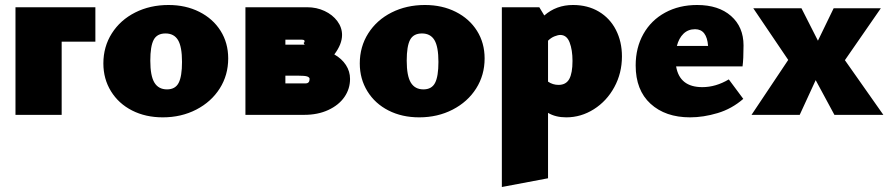

<svg xmlns="http://www.w3.org/2000/svg" viewBox="-20 -460 3558 769"><path d="M362 -293H227V0H42V-431H362Z M394 -206Q394 -273 428 -326.5Q462 -380 521.5 -410Q581 -440 655 -440Q724 -440 778.5 -412.5Q833 -385 863.5 -336.5Q894 -288 894 -226Q894 -159 860 -105.5Q826 -52 766 -21Q706 10 632 10Q563 10 509 -17.5Q455 -45 424.5 -94.5Q394 -144 394 -206ZM709 -212Q709 -273 693 -299.5Q677 -326 643 -326Q609 -326 595.5 -300.5Q582 -275 582 -217Q582 -156 598.5 -129Q615 -102 649 -102Q682 -102 695.5 -128Q709 -154 709 -212Z M1382 -144Q1382 -104 1359.5 -71.5Q1337 -39 1295 -19.5Q1253 0 1198 0H963V-431H1210Q1248 -431 1280 -416Q1312 -401 1331 -375.5Q1350 -350 1350 -320Q1350 -283 1319 -242Q1349 -225 1365.5 -199.5Q1382 -174 1382 -144ZM1123 -301V-281H1203Q1199 -281 1197.5 -284.5Q1196 -288 1196 -290Q1196 -289 1197 -289Q1198 -289 1199 -291Q1200 -293 1200 -295Q1200 -301 1189 -301ZM1196 -290ZM1196 -290ZM1220 -144Q1220 -150 1211 -153.5Q1202 -157 1173 -157H1123V-126H1204Q1220 -126 1220 -144Z M1421 -206Q1421 -273 1455 -326.5Q1489 -380 1548.5 -410Q1608 -440 1682 -440Q1751 -440 1805.5 -412.5Q1860 -385 1890.5 -336.5Q1921 -288 1921 -226Q1921 -159 1887 -105.5Q1853 -52 1793 -21Q1733 10 1659 10Q1590 10 1536 -17.5Q1482 -45 1451.5 -94.5Q1421 -144 1421 -206ZM1736 -212Q1736 -273 1720 -299.5Q1704 -326 1670 -326Q1636 -326 1622.5 -300.5Q1609 -275 1609 -217Q1609 -156 1625.5 -129Q1642 -102 1676 -102Q1709 -102 1722.5 -128Q1736 -154 1736 -212Z M2471 -234Q2471 -167 2440.5 -111Q2410 -55 2358.5 -22.5Q2307 10 2248 10Q2205 10 2175 -8V254L1990 289V-431H2140L2160 -398Q2208 -440 2275 -440Q2334 -440 2378.5 -413.5Q2423 -387 2447 -340Q2471 -293 2471 -234ZM2273 -216Q2273 -260 2261.5 -290Q2250 -320 2224 -320Q2215 -320 2201 -314.5Q2187 -309 2175 -297V-133Q2194 -120 2217 -120Q2247 -120 2260 -143.5Q2273 -167 2273 -216Z M2899 -142 2957 -64Q2911 -24 2854 -7Q2797 10 2744 10Q2645 10 2585.5 -44.5Q2526 -99 2526 -198Q2526 -269 2557 -324Q2588 -379 2644 -409.5Q2700 -440 2772 -440Q2858 -440 2908 -396Q2958 -352 2958 -278Q2958 -223 2954 -194H2688Q2702 -111 2793 -111Q2847 -111 2899 -142ZM2691 -276H2816Q2811 -343 2764 -343Q2736 -343 2717.5 -325Q2699 -307 2691 -276Z M3137 -220 2997 -427H3190L3256 -297L3319 -427H3508L3364 -219L3518 0H3322L3247 -139L3183 0H2990Z"/></svg>

Font: Ysabeau Heavy
Style: Regular
Weight: 800
Designer: Christian Thalmann (Catharsis Fonts)
Version: Version 0.003